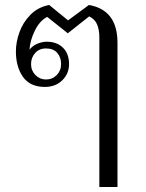

<svg xmlns="http://www.w3.org/2000/svg" viewBox="-20 -584 586 773"><path d="M380 -433Q380 -464 371 -485.5Q362 -507 339 -518L253 -450L170 -516Q139 -500 119.5 -459Q100 -418 99 -384Q111 -400 130.5 -408Q150 -416 168 -416Q209 -416 233.5 -392Q258 -368 258 -326Q258 -287 230.5 -260.5Q203 -234 161 -234Q101 -234 72.5 -274.5Q44 -315 44 -377Q44 -414 58 -453.5Q72 -493 102 -524Q132 -555 178 -564L254 -502L338 -564Q453 -544 453 -412V169H380ZM226 -326Q226 -353 210.5 -371Q195 -389 165 -389Q138 -389 121.5 -370.5Q105 -352 105 -326Q105 -300 122.5 -282Q140 -264 165 -264Q191 -264 208.5 -282Q226 -300 226 -326Z"/></svg>

Font: Taviraj Light
Style: Regular
Weight: 300
Designer: Katatrad Team
Foundry: CadsonDemak
Version: Version 1.001